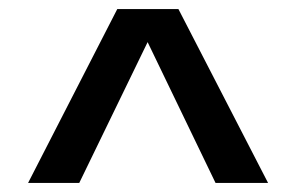

<svg xmlns="http://www.w3.org/2000/svg" viewBox="-20 -675 654 424"><path d="M155 -271H42L239 -655H374L572 -271H456L306 -582Z"/></svg>

Font: Intel One Mono Medium
Style: Regular
Weight: 500
Monospace: yes
Designer: Fred Shallcrass
Foundry: Frere-Jones Type LLC
Version: Version 1.400;hotconv 1.1.0;makeotfexe 2.6.0;FJTRelease1.4